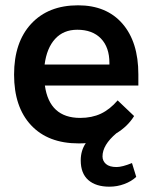

<svg xmlns="http://www.w3.org/2000/svg" viewBox="-20 -530 574 723"><path d="M501 -208H149Q166 -86 282 -86Q326 -86 360 -102Q394 -118 423 -152L485 -93Q461 -54 418 -28Q366 16 366 59Q366 76 379 87.5Q392 99 419 99Q440 99 477 84L493 136Q475 153 448 163Q421 173 392 173Q341 173 312.5 148Q284 123 284 74Q284 37 303 9Q294 10 276 10Q161 10 97 -58.5Q33 -127 33 -249Q33 -371 97.5 -440.5Q162 -510 274 -510Q381 -510 441 -441Q501 -372 501 -250ZM392 -293Q392 -352 360 -385Q328 -418 271 -418Q219 -418 187.5 -383.5Q156 -349 148 -287H392Z"/></svg>

Font: Sarabun SemiBold
Style: Regular
Weight: 600
Designer: Suppakit Chalermlarp | Katatrad Co.,Ltd.
Foundry: Cadson Demak Co.,Ltd.
Version: Version 1.000; ttfautohint (v1.6)